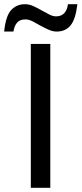

<svg xmlns="http://www.w3.org/2000/svg" viewBox="-55 -898 390 918"><path d="M185.5 -688V0H92.3V-688ZM216.3 -747.1Q197.8 -747.1 178.7 -755.4Q159.7 -763.7 141.1 -773.9Q121.1 -785.2 102.3 -795.2Q83.5 -805.2 66.9 -805.2Q40 -805.2 26.9 -790Q13.7 -774.9 9.3 -747.1H-35.2Q-27.3 -822.8 -1.2 -850.3Q24.9 -877.9 64 -877.9Q85 -877.9 106 -868.2Q127 -858.4 147 -846.7Q165 -836.4 181.9 -828.1Q198.7 -819.8 212.9 -819.8Q261.7 -819.8 270 -877.9H314.9Q306.6 -805.7 282.2 -776.4Q257.8 -747.1 216.3 -747.1Z"/></svg>

Font: Arimo Nerd Font
Style: Regular
Weight: 400
Designer: Steve Matteson
Foundry: Monotype Imaging Inc.
Version: Version 1.33;Nerd Fonts 3.2.1